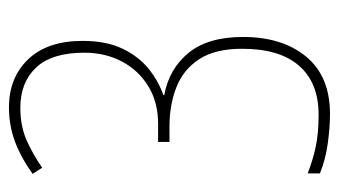

<svg xmlns="http://www.w3.org/2000/svg" viewBox="-188 -642 774 439"><g transform="rotate(-90 199.5 -423.0)"><path d="M158 -56Q128 -56 91 -61Q54 -66 22 -79V-107Q50 -96 81 -89Q112 -82 156 -82Q229 -82 268 -126.5Q307 -171 307 -257Q307 -318 283.5 -354.5Q260 -391 219.5 -407Q179 -423 129 -423H94V-449H135Q185 -449 221.5 -471.5Q258 -494 278 -532Q298 -570 298 -618Q298 -692 264 -728Q230 -764 172 -764Q130 -764 97.5 -749.5Q65 -735 35 -714L21 -736Q59 -763 95.5 -776.5Q132 -790 173 -790Q241 -790 283 -746Q325 -702 325 -622Q325 -567 307 -530Q289 -493 261 -470.5Q233 -448 201 -437V-435Q261 -424 297.5 -379.5Q334 -335 334 -255Q334 -165 289 -110.5Q244 -56 158 -56Z"/></g></svg>

Font: Noto Sans Malayalam UI ExtraCondensed Thin
Style: Regular
Weight: 100
Width: 2
Designer: Jelle Bosma - Monotype Design Team
Foundry: Monotype Imaging Inc.
Version: Version 2.104; ttfautohint (v1.8.4.7-5d5b)